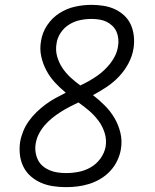

<svg xmlns="http://www.w3.org/2000/svg" viewBox="-20 -763 640 791"><path d="M252 8Q225 8 198.5 4Q172 0 149 -10Q126 -20 107 -36.5Q88 -53 76.5 -76Q65 -99 62 -125.5Q59 -152 63 -179Q67 -201 76 -223Q85 -245 99 -264.5Q113 -284 130.5 -301Q148 -318 167.5 -332.5Q187 -347 208 -358.5Q229 -370 251 -381Q227 -401 206.5 -423Q186 -445 171.5 -472Q157 -499 150 -530Q143 -561 149 -594Q154 -628 174 -658.5Q194 -689 224.5 -708.5Q255 -728 289 -735.5Q323 -743 357 -743Q382 -743 407 -739Q432 -735 453.5 -725Q475 -715 492.5 -698.5Q510 -682 519.5 -660Q529 -638 531.5 -613Q534 -588 530 -563Q525 -532 509.5 -502.5Q494 -473 471 -448.5Q448 -424 420.5 -405.5Q393 -387 363 -371Q389 -351 412 -328Q435 -305 451.5 -277Q468 -249 476 -216Q484 -183 478 -148Q474 -124 463 -101Q452 -78 434.5 -59Q417 -40 394.5 -26.5Q372 -13 348 -5.5Q324 2 300 5Q276 8 252 8ZM311 -411Q328 -419 345 -428.5Q362 -438 378 -449Q394 -460 408.5 -473.5Q423 -487 435 -502.5Q447 -518 455 -535Q463 -552 466 -571Q469 -586 467.5 -602Q466 -618 460 -632Q454 -646 443 -656.5Q432 -667 418.5 -673.5Q405 -680 389 -682.5Q373 -685 357 -685Q357 -685 357 -685Q357 -685 357 -685Q333 -685 309.5 -680Q286 -675 265 -662Q244 -649 230 -628Q216 -607 213 -584Q208 -556 215.5 -530Q223 -504 237.5 -482.5Q252 -461 271 -443.5Q290 -426 311 -411ZM252 -50Q278 -50 304 -55Q330 -60 353.5 -73.5Q377 -87 393.5 -109.5Q410 -132 415 -158Q420 -188 411 -216Q402 -244 385 -266.5Q368 -289 347 -307Q326 -325 303 -341Q284 -332 265 -322Q246 -312 228 -300.5Q210 -289 193.5 -275.5Q177 -262 163 -245.5Q149 -229 139.5 -210Q130 -191 127 -171Q124 -154 126.5 -136.5Q129 -119 136.5 -104Q144 -89 156.5 -78.5Q169 -68 184.5 -61.5Q200 -55 217.5 -52.5Q235 -50 252 -50Z"/></svg>

Font: Iosevka Curly Slab LtExObl
Style: Regular
Weight: 300
Width: 7
Italic angle: -9°
Monospace: yes
Designer: Belleve Invis
Foundry: Belleve Invis
Version: Version 11.1.0; ttfautohint (v1.8.3)